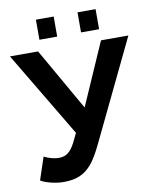

<svg xmlns="http://www.w3.org/2000/svg" viewBox="-93 -925 818 1007"><g transform="rotate(-10 315.5 -422.0)"><path d="M166.5 9.8Q131.8 9.8 97.7 1.2Q63.5 -7.3 43 -19.5L83 -139.6Q126.5 -119.1 161.1 -119.1Q184.1 -119.1 200.4 -127.9Q216.8 -136.7 231.2 -156Q245.6 -175.3 272 -232.9L0.5 -688H150.4L339.8 -356L485.4 -688H631.3L375 -155.3Q341.3 -85 313.2 -52.5Q285.2 -20 250.2 -5.1Q215.3 9.8 166.5 9.8ZM389.6 -747.1V-854H485.8V-747.1ZM168 -747.1V-854H262.7V-747.1Z"/></g></svg>

Font: Liberation Sans
Style: Bold
Weight: 700
Designer: Steve Matteson
Foundry: Ascender Corporation
Version: Version 2.1.5